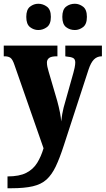

<svg xmlns="http://www.w3.org/2000/svg" viewBox="-23 -779 563 1023"><path d="M17 161Q80 161 117 142Q154 123 175 89Q196 55 209 11L54 -433Q44 -463 32.5 -471Q21 -479 2 -479H-3V-536H283V-479H279Q250 -479 238.5 -470Q227 -461 227 -446Q227 -435 229.5 -423Q232 -411 236 -398L282 -241Q291 -208 296.5 -179.5Q302 -151 303 -132Q308 -175 316 -206L368 -391Q371 -400 374.5 -417.5Q378 -435 378 -446Q378 -464 366.5 -470Q355 -476 330 -478L325 -479V-536H520V-479H517Q493 -478 477 -461.5Q461 -445 449 -409L317 -4Q295 64 274 108Q253 152 225 177.5Q197 203 152 213.5Q107 224 37 224H17ZM376 -619Q349 -619 329 -634.5Q309 -650 309 -689Q309 -728 329 -743.5Q349 -759 376 -759Q399 -759 419.5 -743.5Q440 -728 440 -689Q440 -650 419.5 -634.5Q399 -619 376 -619ZM181 -619Q157 -619 137 -634.5Q117 -650 117 -689Q117 -728 137 -743.5Q157 -759 181 -759Q206 -759 227 -743.5Q248 -728 248 -689Q248 -650 227 -634.5Q206 -619 181 -619Z"/></svg>

Font: Noto Serif Condensed Black
Style: Regular
Weight: 900
Width: 3
Designer: Monotype Design Team
Foundry: Monotype Imaging Inc.
Version: Version 2.015; ttfautohint (v1.8.4.7-5d5b)